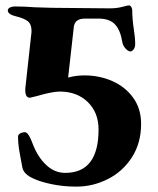

<svg xmlns="http://www.w3.org/2000/svg" viewBox="-20 -679 585 713"><path d="M104 -16Q68 -32 63 -57Q58 -82 52.5 -114Q47 -146 47 -172Q47 -179 55 -183.5Q63 -188 73 -188Q86 -188 103 -141Q121 -95 152 -66Q183 -37 222 -37Q346 -37 346 -198Q346 -261 306 -300Q266 -339 202 -339Q174 -339 116 -322Q92 -316 91 -316Q72 -316 74 -351L96 -551Q97 -556 97 -565Q97 -589 83.5 -600Q70 -611 37 -619Q24 -622 16.5 -627.5Q9 -633 9 -640Q9 -647 17 -651Q25 -655 35 -655Q72 -655 108 -652Q156 -650 174 -650L387 -648Q414 -648 434 -653.5Q454 -659 459 -659Q464 -659 467.5 -653Q471 -647 471 -642Q471 -610 477 -570Q482 -540 482 -515Q482 -503 476 -495.5Q470 -488 464 -488Q456 -488 446 -499Q436 -510 434 -524Q427 -567 407 -588.5Q387 -610 345 -610H296Q257 -610 254 -578L233 -391Q262 -399 293 -399Q350 -399 398 -377.5Q446 -356 475 -315.5Q504 -275 504 -219Q504 -148 470 -95Q436 -42 380.5 -14Q325 14 264 14Q215 14 172 5Q129 -4 104 -16Z"/></svg>

Font: EB Garamond
Style: Bold
Weight: 700
Designer: Georg Duffner and Octavio Pardo
Foundry: Georg Duffner
Version: Version 1.000; ttfautohint (v1.6)